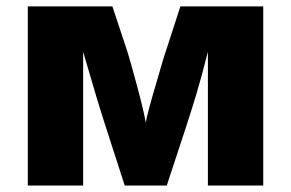

<svg xmlns="http://www.w3.org/2000/svg" viewBox="-20 -573 899 593"><path d="M793 0H622.1V-413.1Q606.4 -350.1 586.7 -283Q566.9 -215.8 495.1 0H365.2L308.1 -176.8Q279.3 -265.6 247.6 -376.5L236.8 -413.1V0H65.9V-553.2H327.1L370.1 -423.8Q382.3 -386.7 403.8 -305.9Q425.3 -225.1 430.2 -193.8Q433.1 -216.8 464.8 -323.7L483.9 -389.2L537.1 -553.2H793Z"/></svg>

Font: OpenSans-ExtraBold
Style: Regular
Weight: 800
Foundry: Ascender Corporation
Version: Version 1.10